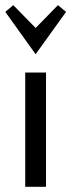

<svg xmlns="http://www.w3.org/2000/svg" viewBox="-37 -719 274 739"><path d="M0 0ZM-16.6 -510.3ZM100.1 -510.3 -16.6 -673.3 14.2 -699.2 100.1 -611.3 186 -699.2 217.3 -673.3ZM60.1 -439.9H140.1V0H60.1Z"/></svg>

Font: Pfennig
Style: Medium
Weight: 500
Version: Version 20120410 ; ttfautohint (v0.8)